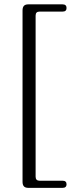

<svg xmlns="http://www.w3.org/2000/svg" viewBox="-20 -758 338 903"><path d="M147.5 -684.5V73Q147.5 82.5 152.2 87.2Q157 92 166.5 92H274.5Q293 92 293 109Q293 117 288.2 121.2Q283.5 125.5 274.5 125.5H113Q99 125.5 92.5 118.5Q86 111.5 86 97V-709Q86 -723.5 92.5 -730.5Q99 -737.5 113 -737.5H274.5Q283.5 -737.5 288.2 -733.2Q293 -729 293 -720.5Q293 -703.5 274.5 -703.5H166.5Q157 -703.5 152.2 -699Q147.5 -694.5 147.5 -684.5Z"/></svg>

Font: Fraunces 48pt Soft Wonky Light
Style: Regular
Weight: 300
Version: Version 1.000;[b76b70a41]